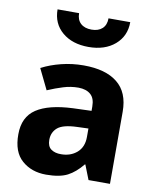

<svg xmlns="http://www.w3.org/2000/svg" viewBox="-85 -808 688 879"><g transform="rotate(10 259.5 -368.0)"><path d="M344.7 -192.9V-232.4L293 -230.5Q227.5 -228.5 202.1 -207Q177.2 -185.5 177.2 -150.4Q177.2 -120.1 194.8 -107.4Q212.9 -94.2 241.7 -94.7Q285.2 -94.7 314.9 -120.1Q344.7 -146 344.7 -192.9ZM273.9 -513.2Q376 -513.2 430.7 -469.2Q485.8 -425.3 485.8 -335V-2V0H483.9H387.2H386.2L385.7 -1L359.4 -67.9H357.4Q324.7 -27.8 289.1 -9.3Q271 0 246.3 4.6Q221.7 9.3 189.9 9.3Q122.1 9.3 77.6 -29.8Q32.7 -68.8 33.2 -150.9Q33.2 -231.4 89.8 -269Q146.5 -306.6 258.8 -311.5L344.7 -314.5V-334.5Q344.7 -373 324.2 -390.6Q304.2 -408.2 268.1 -408.7Q231.4 -408.7 197.3 -397.9Q162.6 -387.2 127.4 -372.1L126 -371.1L125 -373L80.1 -465.3L79.6 -467.3L81.1 -467.8Q120.6 -488.3 170.4 -500.7Q220.2 -513.2 273.9 -513.2ZM448.7 -745.1Q448.7 -680.2 402.1 -640.1Q355.5 -600.1 279.8 -600.1Q204.1 -600.1 157.5 -639.6Q110.8 -679.2 110.8 -745.1H210.9Q210.9 -714.4 229.2 -697.5Q247.6 -680.7 279.8 -680.7Q311.5 -680.7 329.6 -697.5Q347.7 -714.4 347.7 -745.1Z"/></g></svg>

Font: MAUL Bold
Style: Bold
Weight: 700
Designer: MAUL
Version: Version 1.0; 2020; ttfautohint (v1.8.3)